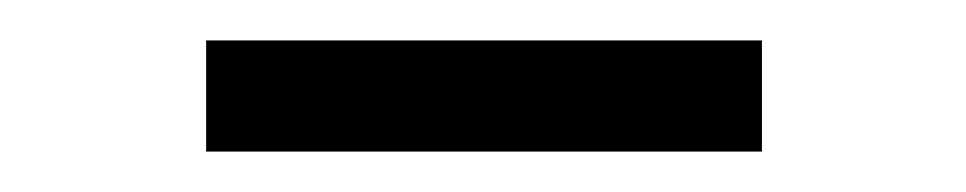

<svg xmlns="http://www.w3.org/2000/svg" viewBox="-20 -745 478 95"><path d="M82 -670H357V-725H82Z"/></svg>

Font: Noto Serif TC Medium
Style: Regular
Weight: 500
Designer: Ryoko NISHIZUKA 西塚涼子 (kana & ideographs); Frank Grießhammer (Latin, Greek & Cyrillic); Wenlong ZHANG 张文龙 (bopomofo); San
Foundry: Adobe
Version: Version 2.001;hotconv 1.1.0;makeotfexe 2.6.0